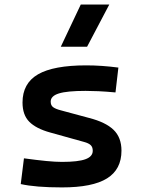

<svg xmlns="http://www.w3.org/2000/svg" viewBox="-20 -815 626 845"><path d="M252.9 9.8Q136.7 9.8 71.3 -4.9L85.4 -118.2Q142.6 -110.4 183.6 -106.4Q224.6 -102.5 252.9 -102.5Q324.2 -102.5 356.2 -114.3Q388.2 -126 388.2 -151.4Q388.2 -168 378.9 -176.5Q369.6 -185.1 349.6 -190.4L200.7 -231.9Q138.7 -249 108.9 -279.1Q79.1 -309.1 79.1 -363.8Q79.1 -448.2 147.2 -487.8Q215.3 -527.3 359.4 -527.3Q394 -527.3 428.7 -524.9Q463.4 -522.5 501 -517.6L488.3 -408.2Q445.8 -412.1 413.8 -413.6Q381.8 -415 356.4 -415Q275.4 -415 239.3 -403.8Q203.1 -392.6 203.1 -367.7Q203.1 -351.1 213.9 -343.3Q224.6 -335.4 247.1 -329.6L372.1 -295.9Q444.8 -277.3 479.7 -243.7Q514.6 -210 514.6 -151.9Q514.6 -69.3 450.9 -29.8Q387.2 9.8 252.9 9.8ZM247.6 -609.4 335.4 -794.9H460.9L363.3 -609.4Z"/></svg>

Font: Cascadia Mono NF SemiBold
Style: Regular
Weight: 600
Monospace: yes
Designer: Aaron Bell
Foundry: Saja Typeworks
Version: Version 2404.023; ttfautohint (v1.8.4)